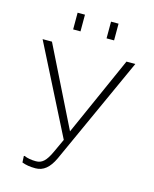

<svg xmlns="http://www.w3.org/2000/svg" viewBox="-135 -1011 890 1110"><g transform="rotate(15 310.5 -456.0)"><path d="M89 -722H33L302 -191L266 -113C237 -49 213 -30 178 -30C152 -30 126 -34 107 -43L103 -41L105 -3C129 6 153 10 186 10C233 10 268 -19 296 -79L588 -722H535L324 -248ZM189 -822H233V-922H189ZM389 -822H434V-922H389Z"/></g></svg>

Font: Perun ExtraLight
Style: Regular
Weight: 200
Foundry: Copyright (c) Stefan Peev, Context Ltd, 2016
Version: Version 1.089